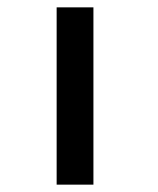

<svg xmlns="http://www.w3.org/2000/svg" viewBox="-20 -540 429 522"><path d="M134 -38V-362H234V-38ZM134 -197V-520H234V-197Z"/></svg>

Font: Manuale SemiBold
Style: Regular
Weight: 600
Version: Version 1.002